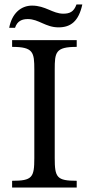

<svg xmlns="http://www.w3.org/2000/svg" viewBox="-20 -836 397 856"><path d="M133 -131C133 -45 124 -30 34 -30V0H322V-30C233 -30 224 -45 224 -131V-525C224 -603 227 -627 322 -627V-657H34V-627C129 -627 133 -603 133 -525ZM321 -816C309 -782 289 -775 262 -775C215 -775 183 -811 123 -811C73 -811 33 -776 21 -712H47C57 -743 79 -751 104 -751C153 -751 183 -714 241 -714C296 -714 331 -742 347 -816Z"/></svg>

Font: STIX Two Math
Style: Regular
Weight: 400
Designer: Ross Mills, John Hudson & Paul Hanslow, Tiro Typeworks Ltd; with portions MicroPress Inc., with additions and correction
Foundry: Tiro Typeworks Ltd
Version: Version 2.02 b142